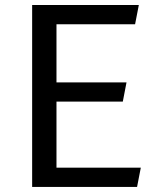

<svg xmlns="http://www.w3.org/2000/svg" viewBox="-20 -735 638 755"><path d="M106.4 0V-715.3H525.9L511.2 -639.6H202.1V-411.1H477.5L462.9 -335.4H202.1V-75.7H533.7L519 0Z"/></svg>

Font: Proza Libre
Style: Regular
Weight: 400
Designer: Jasper de Waard
Foundry: Jasper de Waard
Version: Version 1.000; ttfautohint (v1.4.1.8-43bc)